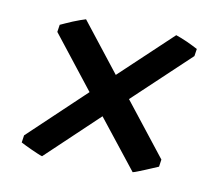

<svg xmlns="http://www.w3.org/2000/svg" viewBox="-48 -490 496 431"><g transform="rotate(10 200.0 -275.0)"><path d="M24.4 -153.8 152.3 -274.9 57.6 -395.5 60.1 -412.1Q64.5 -414.1 72 -417.5Q79.6 -420.9 87.6 -424.3Q95.7 -427.7 103.5 -430.4Q111.3 -433.1 116.2 -434.6L203.6 -323.2L321.8 -434.6Q326.2 -433.1 333.3 -430.4Q340.3 -427.7 347.9 -424.3Q355.5 -420.9 362.1 -417.5Q368.7 -414.1 372.6 -412.1L370.1 -395.5L242.2 -274.9L337.4 -153.8L335 -137.2Q330.1 -135.3 322.3 -131.8Q314.5 -128.4 306.2 -125Q297.9 -121.6 290.5 -118.7Q283.2 -115.7 278.8 -114.7L190.4 -226.6L72.3 -114.7Q68.4 -115.7 61.5 -118.7Q54.7 -121.6 47.1 -125Q39.6 -128.4 32.7 -131.8L22 -137.2Z"/></g></svg>

Font: Gentium Basic
Style: Bold Italic
Weight: 700
Italic angle: -8°
Designer: J. Victor Gaultney and Annie Olsen
Foundry: SIL International
Version: Version 1.102; 2013; Maintenance release